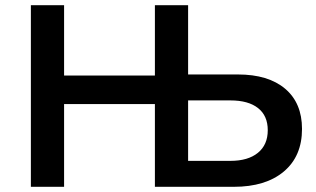

<svg xmlns="http://www.w3.org/2000/svg" viewBox="-20 -720 1216 740"><path d="M1144 -223Q1144 -118 1074 -59Q1004 0 881 0H577V-319H227V0H99V-700H227V-429H577V-700H705V-433H897Q1014 -433 1079 -378Q1144 -323 1144 -223ZM1012 -218Q1012 -274 974.5 -303.5Q937 -333 868 -333H705V-100H868Q936 -100 974 -131Q1012 -162 1012 -218Z"/></svg>

Font: APTA Sans SemiBold
Style: Bold
Weight: 600
Version: Version 7.200